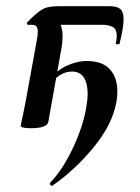

<svg xmlns="http://www.w3.org/2000/svg" viewBox="-20 -406 453 620"><path d="M148 194Q144 194 142 190Q140 186 142 184Q181 144 214 75Q247 6 258 -56Q263 -84 263 -103Q263 -137 250.5 -156Q238 -175 212 -175Q192 -175 173 -163Q154 -151 143 -131L135 -142Q160 -177 194 -193Q228 -209 260 -209Q311 -209 335 -182Q359 -155 359 -111Q359 -95 356 -77Q343 -4 282.5 69.5Q222 143 150 193ZM80 8Q47 8 47 0Q47 -3 54 -34L62 -74L98 -271Q102 -290 102 -304Q102 -317 97 -321.5Q92 -326 83 -326H70Q68 -326 67 -329Q66 -332 67 -333Q96 -363 114.5 -374.5Q133 -386 168 -386H333Q358 -386 368.5 -377Q379 -368 379 -344Q379 -316 366 -265Q366 -263 361 -263Q353 -263 354 -267Q357 -281 357 -289Q357 -313 343 -319.5Q329 -326 309 -326H111L122 -357Q182 -357 182 -289Q182 -268 178 -248L136 -12Q131 8 80 8Z"/></svg>

Font: Cormorant Infant
Style: Bold Italic
Weight: 700
Italic angle: -10°
Designer: Christian Thalmann (Catharsis Fonts)
Foundry: Catharsis Fonts
Version: Version 4.000